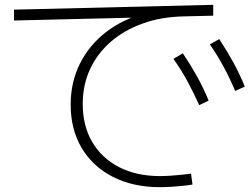

<svg xmlns="http://www.w3.org/2000/svg" viewBox="-20 -741 1040 796"><path d="M643 35Q532 35 448.5 -7.5Q365 -50 319 -127Q273 -204 273 -307Q273 -400 311 -476.5Q349 -553 419 -607.5Q489 -662 583 -686V-669L38 -656V-701L864 -721V-676L740 -673Q648 -671 571.5 -643.5Q495 -616 439.5 -568Q384 -520 353.5 -454.5Q323 -389 323 -310Q323 -219 362.5 -152Q402 -85 474 -48Q546 -11 643 -11Q662 -11 686 -12.5Q710 -14 733.5 -16.5Q757 -19 772 -21L778 24Q762 27 738 29.5Q714 32 689 33.5Q664 35 643 35ZM806 -305Q783 -356 758 -402.5Q733 -449 699 -497L738 -520Q771 -471 797 -424Q823 -377 845 -324ZM955 -364Q933 -416 908 -462.5Q883 -509 850 -557L889 -579Q921 -530 947 -483Q973 -436 995 -382Z"/></svg>

Font: M PLUS 1 Code Light
Style: Regular
Weight: 300
Designer: Coji Morishita
Foundry: UNDERFOREST DESIGN
Version: Version 1.002